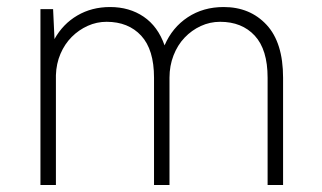

<svg xmlns="http://www.w3.org/2000/svg" viewBox="-20 -526 915 546"><path d="M95 -500H131L135 -415Q159 -458 200 -482Q241 -506 293 -506Q348 -506 388.5 -478.5Q429 -451 448 -397Q470 -448 514 -477Q558 -506 616 -506Q691 -506 738 -455.5Q785 -405 785 -305V0H741V-305Q741 -385 704.5 -424.5Q668 -464 606 -464Q577 -464 551 -452Q525 -440 505 -419Q485 -398 473.5 -368.5Q462 -339 462 -305V0H418V-305Q418 -385 381.5 -424.5Q345 -464 283 -464Q255 -464 229.5 -452.5Q204 -441 184 -421Q164 -401 152 -373Q140 -345 139 -312V0H95Z"/></svg>

Font: Retni Sans Light
Style: Regular
Weight: 300
Designer: Vitaly Kuzmin
Foundry: ParaType Ltd.
Version: Version 1.00;March 2, 2019;FontCreator 11.5.0.2425 64-bit; t